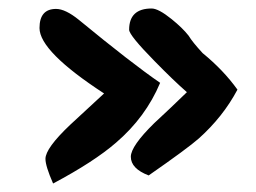

<svg xmlns="http://www.w3.org/2000/svg" viewBox="-20 -441 602 452"><path d="M330 -28Q288 -44 288 -72Q288 -97 343 -151Q382 -187 420 -224Q389 -251 344 -297Q284 -358 284 -371Q284 -421 337 -421Q353 -421 384 -396Q410 -375 424 -357Q433 -342 457 -316Q506 -276 539 -230Q505 -166 448 -115Q422 -92 330 -28ZM87 -67Q87 -92 145 -147Q185 -184 225 -221Q73 -320 73 -375Q73 -420 112 -420Q134 -420 166 -394Q290 -292 357 -246Q323 -165 253 -105Q201 -60 105 -9Q87 -50 87 -67Z"/></svg>

Font: Wortlaut AH
Style: SemiBold
Weight: 600
Designer: Andreas Höfeld
Foundry: Fontgrube AH
Version: Version 2.59